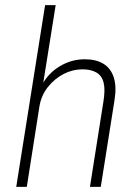

<svg xmlns="http://www.w3.org/2000/svg" viewBox="-20 -725 528 745"><path d="M43 0 155 -705H196L146 -392H141Q165 -439 210.5 -467Q256 -495 309 -495Q353 -495 381.5 -477.5Q410 -460 421.5 -424.5Q433 -389 424 -334L371 0H329L381 -329Q389 -377 382 -404.5Q375 -432 353.5 -444Q332 -456 300 -456Q262 -456 227 -438Q192 -420 166 -387.5Q140 -355 133 -312L84 0Z"/></svg>

Font: Nunito Sans 10pt Condensed ExtraLight
Style: Italic
Weight: 250
Width: 3
Italic angle: -9°
Designer: Vernon Adams
Foundry: Vernon Adams
Version: Version 3.101;gftools[0.9.27]